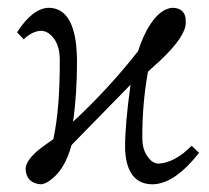

<svg xmlns="http://www.w3.org/2000/svg" viewBox="-20 -462 538 494"><path d="M301.8 -83Q301.8 -143.1 315.9 -244.1L164.1 -88.9Q146.5 -23.4 106.9 3.4Q94.7 11.7 85 12.2Q47.9 9.3 45.9 -26.9Q45.9 -51.8 89.8 -84.5Q100.6 -92.3 117.2 -104Q134.3 -182.1 133.8 -308.1Q133.8 -355.5 105 -376.5Q95.2 -382.8 85.9 -382.8Q62.5 -381.8 41 -360.8L23.9 -378.9Q64 -440.9 105 -441.9Q164.6 -441.9 175.8 -347.7Q177.7 -328.6 178.2 -308.1Q178.2 -218.8 168 -148.9Q258.3 -232.4 335 -330.1Q363.3 -415.5 405.3 -437Q415 -441.4 422.9 -441.9Q453.6 -441.9 457.5 -415Q458 -409.2 458 -403.8Q458 -368.2 391.1 -305.2Q377 -292 360.8 -277.8Q345.7 -195.3 346.2 -106Q346.2 -69.8 368.7 -48.8Q377.9 -41.5 386.2 -41Q429.2 -42.5 473.1 -86.9L492.2 -68.8Q429.2 11.2 373 12.2Q312.5 12.2 303.2 -61.5Q301.8 -72.3 301.8 -83Z"/></svg>

Font: Linux Biolinum O
Style: Regular
Weight: 400
Designer: Philipp H. Poll
Foundry: Philipp H. Poll
Version: Version 1.0.4